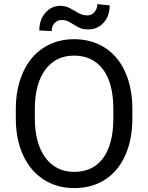

<svg xmlns="http://www.w3.org/2000/svg" viewBox="-20 -913 728 942"><path d="M518.1 -886.7Q518.1 -834 488 -801.3Q458 -768.6 413.1 -768.6Q393.1 -768.6 378.4 -773.4Q363.8 -778.3 340.1 -793.5Q316.4 -808.6 305.9 -811.8Q295.4 -814.9 281.7 -814.9Q261.7 -814.9 247.6 -799.6Q233.4 -784.2 233.4 -760.3L172.9 -763.7Q172.9 -815.9 202.4 -850.1Q231.9 -884.3 277.3 -884.3Q294.4 -884.3 308.1 -879.4Q321.8 -874.5 345.2 -860.4Q368.7 -846.2 381.1 -841.8Q393.6 -837.4 408.7 -837.4Q429.7 -837.4 443.6 -854Q457.5 -870.6 457.5 -892.6ZM629.4 -332.5Q629.4 -228 594.2 -150.1Q559.1 -72.3 494.6 -31.2Q430.2 9.8 344.2 9.8Q260.3 9.8 195.3 -31.5Q130.4 -72.8 94.5 -149.2Q58.6 -225.6 57.6 -326.2V-377.4Q57.6 -480 93.3 -558.6Q128.9 -637.2 194.1 -679Q259.3 -720.7 343.3 -720.7Q428.7 -720.7 493.9 -679.4Q559.1 -638.2 594.2 -559.8Q629.4 -481.4 629.4 -377.4ZM536.1 -378.4Q536.1 -504.9 485.4 -572.5Q434.6 -640.1 343.3 -640.1Q254.4 -640.1 203.4 -572.5Q152.3 -504.9 150.9 -384.8V-332.5Q150.9 -210 202.4 -139.9Q253.9 -69.8 344.2 -69.8Q435.1 -69.8 484.9 -136Q534.7 -202.1 536.1 -325.7Z"/></svg>

Font: TypoPRO Roboto
Style: Regular
Weight: 400
Designer: Google
Version: Version 2.136; 2016